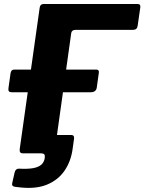

<svg xmlns="http://www.w3.org/2000/svg" viewBox="-20 -762 717 954"><path d="M56 166.4Q36.7 164.3 40.6 148.2L52.8 94.5Q57.4 76 73.8 76L93.7 76.7Q134.8 77.4 158.2 70.3Q181.7 63.1 191.8 49.3Q202 35.5 202.7 17.7Q204.9 0 184.6 0H105L250.2 -107.3Q247.8 -91.3 261.9 -91.3H334.1Q350.2 -91.3 347.8 -72L340.8 -21.8Q332.6 39.2 301.1 85.5Q269.5 131.9 214.6 154.9Q159.8 177.8 80.5 169.3ZM177 -722.7Q179.4 -742 195.6 -742H664.6Q679.5 -742 677.1 -725L664.1 -634.9Q661.7 -613.6 640.8 -613.6H355.6Q336.3 -613.6 333.9 -597.5L253.5 -22.7Q250.4 0 224.9 0H97.3Q84.4 0 80.6 -4.9Q76.9 -9.7 77.9 -20.7ZM471 -399.7 460.8 -326.8Q457.7 -303.7 430.2 -303.7H40.1Q27.7 -303.7 24.1 -308.7Q20.4 -313.7 22.1 -324.4L32.3 -397.3Q35 -416.3 50.3 -416.3H458.5Q473.7 -416.3 471 -399.7Z"/></svg>

Font: Libre Franklin Thin
Style: Italic
Weight: 100
Italic angle: -8°
Designer: Pablo Impallari, Rodrigo Fuenzalida, Nhung Nguyen
Foundry: Impallari Type
Version: Version 3.000